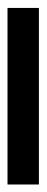

<svg xmlns="http://www.w3.org/2000/svg" viewBox="168 -208 121 496"><g transform="rotate(90 228.0 40.5)"><path d="M456.1 0V81.1H0V0Z"/></g></svg>

Font: Inter Variable
Style: Regular
Weight: 400
Designer: Rasmus Andersson
Foundry: rsms
Version: Version 4.001;git-9221beed3